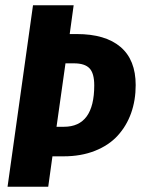

<svg xmlns="http://www.w3.org/2000/svg" viewBox="-20 -713 538 733"><path d="M272.9 -583Q382.3 -583 440.2 -533.7Q498 -484.4 498 -388.2Q498 -330.1 480.5 -281Q462.9 -231.9 429.2 -195.1Q395.5 -158.2 342.5 -137.2Q289.6 -116.2 223.1 -116.2H180.2L164.1 0H8.8L106 -692.9H261.2L246.1 -583ZM224.1 -229Q339.8 -229 339.8 -387.2Q339.8 -433.1 321.8 -452.1Q303.7 -471.2 262.2 -471.2H230L195.8 -229Z"/></svg>

Font: Fira Sans Compressed
Style: Bold Italic
Weight: 700
Width: 3
Italic angle: -8°
Designer: Carrois Corporate & Edenspiekermann AG
Foundry: Carrois Corporate GbR & Edenspiekermann AG
Version: Version 4.203;PS 004.203;hotconv 1.0.88;makeotf.lib2.5.64775